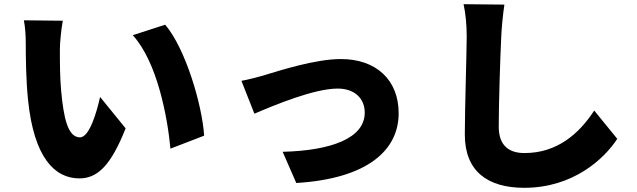

<svg xmlns="http://www.w3.org/2000/svg" viewBox="-20 -823 3040 917"><path d="M280 -724 94 -726C101 -691 103 -648 103 -618C103 -555 104 -440 114 -345C142 -72 240 29 359 29C446 29 510 -33 580 -210L458 -360C443 -292 408 -167 362 -167C304 -167 284 -259 272 -390C266 -457 266 -522 266 -588C266 -617 272 -682 280 -724ZM769 -705 614 -655C731 -527 780 -264 794 -113L955 -175C946 -319 867 -590 769 -705Z M1133 -437 1195 -280C1293 -322 1481 -400 1593 -400C1672 -400 1722 -354 1722 -285C1722 -164 1565 -104 1330 -98L1395 51C1739 30 1884 -108 1884 -282C1884 -442 1776 -541 1608 -541C1485 -541 1313 -485 1246 -465C1217 -456 1163 -442 1133 -437Z M2389 -801 2194 -803C2204 -758 2209 -703 2209 -649C2209 -574 2200 -306 2200 -180C2200 -5 2309 74 2484 74C2717 74 2866 -64 2928 -160L2818 -295C2745 -183 2640 -92 2485 -92C2417 -92 2362 -122 2362 -218C2362 -328 2369 -544 2374 -649C2376 -693 2382 -754 2389 -801Z"/></svg>

Font: ChiuKong Gothic MN Heavy
Style: Regular
Weight: 900
Designer: Ryoko NISHIZUKA 西塚涼子 (kana, bopomofo & ideographs); Paul D. Hunt (Latin, Greek & Cyrillic); Sandoll Communications 산돌커뮤니
Foundry: Adobe
Version: Version 1.300